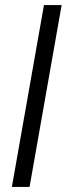

<svg xmlns="http://www.w3.org/2000/svg" viewBox="-20 -740 264 760"><path d="M27 0 154 -720H224L97 0Z"/></svg>

Font: DM Sans 17pt Light
Style: Italic
Weight: 300
Italic angle: -10°
Version: Version 4.004;gftools[0.9.30]